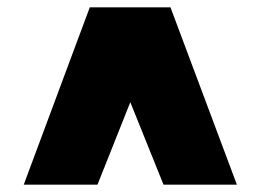

<svg xmlns="http://www.w3.org/2000/svg" viewBox="-20 -720 713 526"><path d="M45 -214 226 -700H447L629 -214H428L337 -440L247 -214Z"/></svg>

Font: Georama Expanded Black
Style: Regular
Weight: 900
Width: 7
Designer: Jean-Baptiste Levee
Foundry: Production Type
Version: Version 1.000